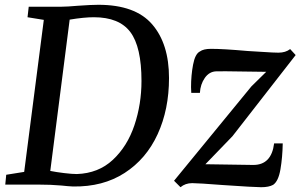

<svg xmlns="http://www.w3.org/2000/svg" viewBox="-20 -771 1255 802"><path d="M306 -747Q362 -751 391 -751Q545 -751 615.5 -669.5Q686 -588 686 -445Q686 -314 638.5 -210.5Q591 -107 500.5 -48.5Q410 10 285 8Q279 8 262 6.5Q245 5 237 4Q193 0 137 0H2L6 -41L81 -53L163 -688L95 -699L100 -743H238Q260 -743 306 -747ZM301 -44Q391 -47 451.5 -103.5Q512 -160 541.5 -248Q571 -336 571 -433Q571 -575 524.5 -637Q478 -699 372 -699Q331 -699 271 -689L190 -57Q215 -52 248 -48Q281 -44 301 -44ZM1016 -472Q898 -474 883 -473Q854 -472 835.5 -445.5Q817 -419 815 -383H779L778 -407Q778 -456 786.5 -501Q795 -546 815 -556Q830 -567 861 -567Q913 -567 1014 -558Q1036 -557 1079.5 -554Q1123 -551 1143 -551Q1173 -551 1192 -566L1215 -541L951 -202L838 -85L1038 -82Q1114 -82 1125 -172H1161Q1160 -114 1151.5 -64Q1143 -14 1121 1Q1103 11 1071 11Q1043 11 912 2Q808 -6 783 -6Q754 -6 734 11L707 -16L1030 -410L1092 -471Z"/></svg>

Font: Koeln Type Serif
Style: Italic
Weight: 400
Italic angle: -8°
Designer: Eben Sorkin
Foundry: Eben Sorkin
Version: Version 2.002